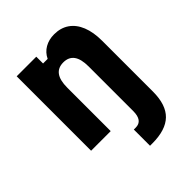

<svg xmlns="http://www.w3.org/2000/svg" viewBox="-236 -767 1122 1122"><g transform="rotate(-45 325.0 -205.5)"><path d="M343 223V89H359Q417 89 417 10V0L498 -20L579 0V11Q579 120 526 171.5Q473 223 362 223ZM79 0V-615H241V-559H279Q296 -595 329.5 -614.5Q363 -634 407 -634Q461 -634 499.5 -607.5Q538 -581 558.5 -530.5Q579 -480 579 -408V0H417V-359Q417 -420 395 -450Q373 -480 329 -480Q285 -480 263 -450Q241 -420 241 -359V0Z"/></g></svg>

Font: Martian Mono SemiCondensed
Style: Bold
Weight: 700
Width: 4
Designer: Roman Shamin
Foundry: Evil Martians
Version: Version 1.000